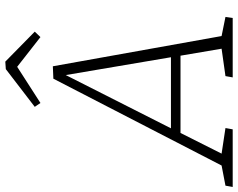

<svg xmlns="http://www.w3.org/2000/svg" viewBox="-144 -812 920 743"><g transform="rotate(-90 316.5 -440.0)"><path d="M193 -28 188 0H-35L-30 -28L48 -43L384 -694L432 -696L549 -43L623 -28L619 0H389L394 -28L500 -43L473 -202H174L94 -43ZM192 -239H467L398 -646ZM290 -744 275 -766 421 -878 450 -880 566 -766 545 -744 430 -834Z"/></g></svg>

Font: Bitter Light
Style: Italic
Weight: 300
Italic angle: -9°
Designer: Sol Matas, and Bitter project Authors
Foundry: Sol Matas
Version: Version 2.001